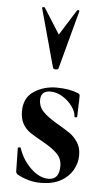

<svg xmlns="http://www.w3.org/2000/svg" viewBox="-53 -765 444 812"><g transform="rotate(5 168.5 -359.0)"><path d="M182.1 -8.8Q228 -8.8 228 -66.4Q228 -97.7 207 -118.9Q186 -140.1 147.9 -161.1Q109.4 -182.6 91.8 -194.3Q45.9 -225.1 45.9 -283.2Q45.9 -341.3 87.9 -368.7Q129.9 -396 183.1 -396Q236.3 -396 273.9 -380.9Q282.7 -377.9 283.2 -370.1Q283.2 -345.2 282.2 -331.1L280.8 -280.8Q280.8 -277.8 274.9 -277.8Q269 -277.8 269 -280.8Q269 -299.8 252.9 -322.5Q236.8 -345.2 211.4 -361.1Q186 -377 159.2 -377Q118.2 -377 118.2 -337.9Q118.2 -309.1 138.7 -288.1Q159.2 -267.1 197.8 -244.6Q236.3 -222.2 254.6 -209.5Q272.9 -196.8 288.1 -174.3Q303.2 -151.9 303.2 -118.9Q303.2 -85.9 286.1 -55.9Q269 -25.9 235.1 -7.3Q201.2 11.2 149.9 11.2Q98.6 11.2 49.8 -16.1Q43.9 -22 43.9 -27.8L42 -127Q42 -129.9 47.6 -130.4Q53.2 -130.9 54.2 -128.9Q70.3 -79.1 107.2 -43.9Q144 -8.8 182.1 -8.8ZM161.1 -477.1 92.8 -726.1Q91.8 -729 96.9 -730Q102.1 -731 104 -729L172.9 -620.1L241.2 -729Q243.2 -731 247.6 -730Q252 -729 251 -726.1L184.1 -477.1Q182.1 -472.2 173.1 -472.2Q164.1 -472.2 161.1 -477.1Z"/></g></svg>

Font: Cormorant-Bold
Style: Bold
Weight: 700
Designer: Christian Thalmann (Catharsis Fonts)
Version: Version 3.000